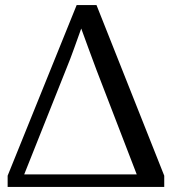

<svg xmlns="http://www.w3.org/2000/svg" viewBox="-20 -734 675 754"><path d="M10 0V-44L281 -714H359L625 -44V0ZM75 -49H517L359 -459Q343 -503 328 -542.5Q313 -582 299 -622Q286 -586 271 -544Q256 -502 242 -468Z"/></svg>

Font: NotoSerif-Regular
Style: Regular
Weight: 400
Designer: Monotype Design Team
Foundry: Monotype Imaging Inc.
Version: Version 2.007; ttfautohint (v1.8) -l 8 -r 50 -G 200 -x 14 -D